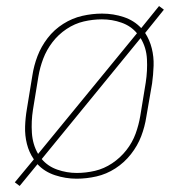

<svg xmlns="http://www.w3.org/2000/svg" viewBox="-20 -583 616 635"><path d="M45 32 104 -40Q127 -15 162 -3.5Q197 8 233 8H234Q266 8 299 0.5Q332 -7 361.5 -26Q391 -45 413 -73Q435 -101 447 -132.5Q459 -164 464 -197L483 -307Q487 -336 488 -365.5Q489 -395 482 -423Q475 -451 460 -474L522 -551L506 -563L447 -490Q424 -515 389.5 -526.5Q355 -538 318 -538H317Q285 -538 252 -530.5Q219 -523 189 -504Q159 -485 137.5 -457Q116 -429 104 -397.5Q92 -366 87 -333L69 -223Q64 -194 63 -164.5Q62 -135 69 -107Q76 -79 92 -56L29 20ZM106 -74Q88 -105 85.5 -143.5Q83 -182 89 -220L107 -330Q112 -360 123 -389Q134 -418 153.5 -443.5Q173 -469 200 -487Q227 -505 257 -512Q287 -519 317 -519Q351 -519 382 -508Q413 -497 433 -473ZM234 -11Q201 -11 169.5 -22Q138 -33 118 -57L445 -457Q464 -426 466 -387.5Q468 -349 462 -310L444 -200Q439 -170 428.5 -141Q418 -112 398 -86.5Q378 -61 351 -43Q324 -25 294 -18Q264 -11 234 -11Z"/></svg>

Font: Iosevka Sparkle Thin Oblique
Style: Regular
Weight: 100
Italic angle: -9°
Designer: Belleve Invis
Foundry: Belleve Invis
Version: Version 4.5.0; ttfautohint (v1.8.3)